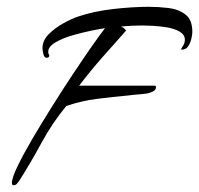

<svg xmlns="http://www.w3.org/2000/svg" viewBox="-20 -530 586 565"><path d="M20 15Q15 15 15 8Q15 -6 31.5 -40.5Q48 -75 75 -121Q102 -167 134 -218Q166 -269 197 -315.5Q228 -362 252.5 -397Q277 -432 289 -447Q279 -446 252 -440.5Q225 -435 195 -426.5Q165 -418 143.5 -405.5Q122 -393 122 -378Q122 -373 123 -371Q125 -369 125 -367Q125 -360 117 -360Q110 -360 107.5 -371.5Q105 -383 105 -388Q105 -411 123.5 -429.5Q142 -448 166.5 -461.5Q191 -475 209 -481Q256 -497 313.5 -503.5Q371 -510 418 -510Q446 -510 475.5 -506.5Q505 -503 525.5 -487.5Q546 -472 546 -436Q546 -428 543 -415.5Q540 -403 533.5 -393.5Q527 -384 516 -384Q513 -384 513 -385Q513 -387 518.5 -395Q524 -403 524 -413Q524 -428 508.5 -437Q493 -446 471 -449.5Q449 -453 429 -454Q409 -455 399 -455Q368 -455 336 -452Q346 -448 351 -440Q316 -401 280.5 -360.5Q245 -320 213 -278H434Q439 -278 439 -274Q439 -265 429.5 -260.5Q420 -256 413 -255Q400 -253 385.5 -252Q371 -251 357 -249Q312 -245 265 -239Q218 -233 175 -218Q133 -167 102 -109.5Q71 -52 36 3Q33 7 29.5 11Q26 15 20 15Z"/></svg>

Font: Caramel
Style: Regular
Weight: 400
Designer: Robert E. Leuschke
Foundry: Robert E. Leuschke
Version: Version 1.010